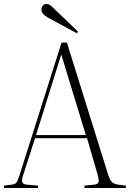

<svg xmlns="http://www.w3.org/2000/svg" viewBox="-30 -944 652 964"><path d="M-10 0V-12L29 -17Q46 -19 52.5 -27.5Q59 -36 67 -61L279 -730H306L513 -67Q521 -41 531.5 -30.5Q542 -20 563 -17L602 -12V0H394V-12L443 -17Q463 -19 465 -31Q467 -43 461 -64L407 -250H146L85 -61Q79 -43 81.5 -31Q84 -19 104 -17L161 -12V0ZM151 -266H401L278 -669H277ZM356 -777 210 -856Q178 -874 178 -896Q178 -907 185 -915.5Q192 -924 203 -924Q211 -924 219 -920Q227 -916 240 -902L362 -785Z"/></svg>

Font: Display Extralight
Style: Regular
Weight: 200
Designer: Latin by Veronika Burian and Jose Scaglione. Greek by Irene Vlachou. Cyrillic by Vera Evstafieva.
Foundry: TypeTogether
Version: Version 3.002